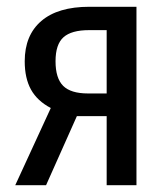

<svg xmlns="http://www.w3.org/2000/svg" viewBox="-20 -547 496 567"><path d="M383 -527V0H295V-204H207L116 0H25L130 -228Q90 -249 71.5 -282.5Q53 -316 53 -366Q53 -443 102 -485Q151 -527 244 -527ZM295 -271V-458H243Q191 -458 167.5 -437Q144 -416 144 -366Q144 -316 166.5 -293.5Q189 -271 240 -271Z"/></svg>

Font: Fira Sans Extra Condensed
Style: Regular
Weight: 400
Width: 1
Designer: Carrois Corporate & Edenspiekermann AG
Foundry: Carrois Corporate GbR & Edenspiekermann AG
Version: Version 4.203